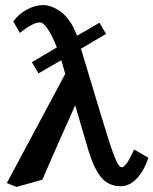

<svg xmlns="http://www.w3.org/2000/svg" viewBox="-20 -718 602 753"><path d="M370.1 -628.9 396 -585 289.1 -522 297.9 -525.9 375 -270Q410.2 -152.8 427.5 -107.4Q444.8 -62 457 -62Q475.1 -62 505.9 -131.8L562 -99.1Q545.9 -50.3 517.3 -19Q488.8 12.2 453.1 12.2Q406.2 12.2 377.7 -21.5Q349.1 -55.2 327.1 -127L274.9 -305.2Q252.9 -257.3 210 -159.7Q167 -62 146 -13.2L44.9 15.1L6.8 0L235.8 -428.2Q230 -450.2 222.2 -476.1L221.2 -479Q221.2 -480 220.2 -481.9Q191.4 -464.8 130.9 -430.2L105 -474.1L203.1 -532.2Q163.1 -630.4 136 -630.1Q108.9 -629.9 58.1 -588.9L32.2 -633.8Q52.2 -662.6 85.2 -680.4Q118.2 -698.2 149.9 -698.2Q162.1 -698.2 177 -693.6Q191.9 -689 211.4 -677Q231 -665 250 -639.4Q269 -613.8 282.2 -578.1Q327.1 -603 370.1 -628.9Z"/></svg>

Font: Linux Libertine
Style: Semibold
Weight: 600
Designer: Philipp H. Poll
Foundry: Philipp H. Poll
Version: Version 5.1.2 ; ttfautohint (v0.9)